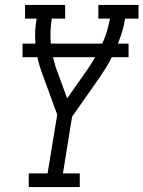

<svg xmlns="http://www.w3.org/2000/svg" viewBox="-20 -755 579 775"><path d="M96 0V-55H172L211 -292L153 -451Q146 -469 140.5 -487Q135 -505 131 -524H71V-579H123Q121 -604 122 -629Q123 -654 128 -680H81V-735H243V-680H189Q185 -654 184 -629Q183 -604 185 -579H393Q404 -603 411.5 -628.5Q419 -654 424 -680H377V-735H539V-680H485Q481 -654 473.5 -629Q466 -604 456 -579H499V-524H431Q421 -503 409 -483.5Q397 -464 384 -445L271 -284L234 -55H302V0ZM251 -358 334 -476Q342 -488 349.5 -500Q357 -512 364 -524H194Q197 -513 200 -502Q203 -491 206 -480L207 -479Q207 -477 208 -474.5Q209 -472 210 -470Z"/></svg>

Font: Iosevka Curly Slab LtObl
Style: Regular
Weight: 300
Italic angle: -9°
Monospace: yes
Designer: Belleve Invis
Foundry: Belleve Invis
Version: Version 11.0.0; ttfautohint (v1.8.3)